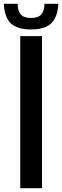

<svg xmlns="http://www.w3.org/2000/svg" viewBox="-51 -990 327 1010"><path d="M55.5 0V-800H170V0ZM112.5 -835Q40 -835 6.2 -867Q-27.5 -899 -31 -970H42Q42.5 -932.5 58.5 -914Q74.5 -895.5 112.5 -895.5Q149.5 -895.5 166 -913.8Q182.5 -932 183 -970H256Q252 -899 218.2 -867Q184.5 -835 112.5 -835Z"/></svg>

Font: Big Shoulders Text Thin
Style: Bold
Weight: 700
Version: Version 2.002